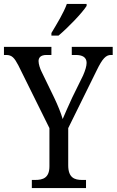

<svg xmlns="http://www.w3.org/2000/svg" viewBox="-24 -951 590 971"><path d="M236 -784V-771H272C321 -812 392 -886 414 -921V-931H314C298 -886 264 -831 236 -784ZM137 0H411V-41H391C353 -41 321 -52 321 -115V-303L465 -595C494 -655 512 -673 537 -673H546V-714H339V-673H359C392 -673 414 -662 414 -633C414 -617 407 -594 396 -569L341 -457C322 -415 304 -376 293 -349C284 -380 269 -417 250 -457L186 -589C179 -603 171 -626 171 -642C171 -658 180 -673 211 -673H236V-714H-4V-673H7C37 -673 49 -658 69 -620L226 -303V-110C226 -51 193 -41 154 -41H137Z"/></svg>

Font: Noto Serif Sinhala Condensed
Style: Regular
Weight: 400
Width: 3
Designer: Jelle Bosma - Monotype Design Team
Foundry: Monotype Imaging Inc.
Version: Version 2.007